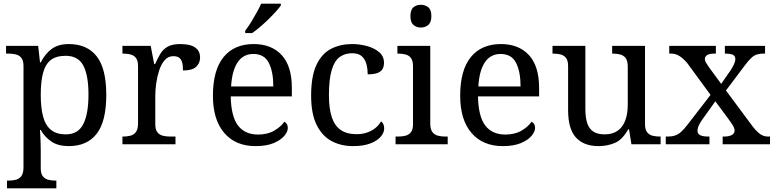

<svg xmlns="http://www.w3.org/2000/svg" viewBox="-20 -786 4220 1046"><path d="M18 240V198H26Q49 198 67.5 193Q86 188 97 172.5Q108 157 108 126V-426Q108 -456 96.5 -470.5Q85 -485 66.5 -489.5Q48 -494 26 -494H13V-536H188L198 -446H202Q225 -492 261 -519Q297 -546 355 -546Q454 -546 506.5 -479.5Q559 -413 559 -269Q559 -124 506.5 -57Q454 10 355 10Q297 10 260.5 -14.5Q224 -39 202 -78H198Q200 -49 201 -16.5Q202 16 202 35V131Q202 160 213.5 174.5Q225 189 243.5 193.5Q262 198 284 198H287V240ZM339 -54Q405 -54 433.5 -109.5Q462 -165 462 -270Q462 -377 433.5 -429.5Q405 -482 338 -482Q286 -482 256.5 -459Q227 -436 214.5 -388.5Q202 -341 202 -269Q202 -200 214.5 -152Q227 -104 257 -79Q287 -54 339 -54Z M647 0V-42H650Q673 -42 691.5 -47Q710 -52 721 -67.5Q732 -83 732 -114V-426Q732 -456 720.5 -470.5Q709 -485 690.5 -489.5Q672 -494 650 -494H647V-536H801L820 -437H825Q838 -467 853 -492Q868 -517 893 -531.5Q918 -546 962 -546Q1017 -546 1043.5 -527Q1070 -508 1070 -473Q1070 -442 1048.5 -422Q1027 -402 977 -402Q977 -430 972 -447Q967 -464 955.5 -472Q944 -480 924 -480Q896 -480 877 -458Q858 -436 847 -402Q836 -368 831 -331.5Q826 -295 826 -266V-109Q826 -80 837.5 -65.5Q849 -51 867.5 -46.5Q886 -42 908 -42H936V0Z M1372 10Q1263 10 1201.5 -62Q1140 -134 1140 -264Q1140 -404 1198 -475Q1256 -546 1362 -546Q1459 -546 1514.5 -486Q1570 -426 1570 -307V-261H1237Q1239 -152 1276.5 -102.5Q1314 -53 1386 -53Q1438 -53 1474.5 -74.5Q1511 -96 1529 -123Q1536 -120 1542 -111Q1548 -102 1548 -89Q1548 -69 1529 -46Q1510 -23 1471 -6.5Q1432 10 1372 10ZM1469 -315Q1469 -395 1444.5 -443.5Q1420 -492 1360 -492Q1305 -492 1274.5 -446.5Q1244 -401 1239 -315ZM1316 -619Q1331 -638 1347 -664Q1363 -690 1378 -717Q1393 -744 1403 -766H1510V-756Q1501 -743 1483 -723Q1465 -703 1442.5 -681Q1420 -659 1397 -639.5Q1374 -620 1354 -606H1316Z M1903 10Q1837 10 1785.5 -18Q1734 -46 1704.5 -106.5Q1675 -167 1675 -265Q1675 -372 1704.5 -433.5Q1734 -495 1784.5 -520.5Q1835 -546 1898 -546Q1940 -546 1980 -535Q2020 -524 2046 -501.5Q2072 -479 2072 -444Q2072 -421 2062 -407Q2052 -393 2032.5 -387Q2013 -381 1983 -381Q1983 -413 1975.5 -439Q1968 -465 1950 -480.5Q1932 -496 1898 -496Q1860 -496 1831.5 -476Q1803 -456 1787.5 -406Q1772 -356 1772 -266Q1772 -195 1787.5 -148Q1803 -101 1836 -78Q1869 -55 1923 -55Q1954 -55 1980 -64Q2006 -73 2025.5 -89Q2045 -105 2056 -125Q2064 -119 2068.5 -109.5Q2073 -100 2073 -86Q2073 -63 2054 -41Q2035 -19 1997.5 -4.5Q1960 10 1903 10Z M2135 0V-42H2148Q2170 -42 2188.5 -46.5Q2207 -51 2218.5 -65.5Q2230 -80 2230 -109V-426Q2230 -456 2218.5 -470.5Q2207 -485 2188.5 -489.5Q2170 -494 2148 -494H2145V-536H2324V-114Q2324 -83 2335 -67.5Q2346 -52 2365 -47Q2384 -42 2406 -42H2419V0ZM2273 -636Q2249 -636 2232.5 -650Q2216 -664 2216 -698Q2216 -733 2232.5 -746.5Q2249 -760 2273 -760Q2296 -760 2313 -746.5Q2330 -733 2330 -698Q2330 -664 2313 -650Q2296 -636 2273 -636Z M2719 10Q2610 10 2548.5 -62Q2487 -134 2487 -264Q2487 -404 2545 -475Q2603 -546 2709 -546Q2806 -546 2861.5 -486Q2917 -426 2917 -307V-261H2584Q2586 -152 2623.5 -102.5Q2661 -53 2733 -53Q2785 -53 2821.5 -74.5Q2858 -96 2876 -123Q2883 -120 2889 -111Q2895 -102 2895 -89Q2895 -69 2876 -46Q2857 -23 2818 -6.5Q2779 10 2719 10ZM2816 -315Q2816 -395 2791.5 -443.5Q2767 -492 2707 -492Q2652 -492 2621.5 -446.5Q2591 -401 2586 -315Z M3240 10Q3161 10 3118 -36.5Q3075 -83 3075 -186V-426Q3075 -456 3063.5 -470.5Q3052 -485 3033.5 -489.5Q3015 -494 2993 -494H2990V-536H3169V-191Q3169 -148 3178.5 -117Q3188 -86 3211 -70Q3234 -54 3274 -54Q3318 -54 3346 -74.5Q3374 -95 3387 -131.5Q3400 -168 3400 -216V-422Q3400 -454 3389 -469Q3378 -484 3359.5 -489Q3341 -494 3318 -494H3315V-536H3494V-109Q3494 -80 3505.5 -65.5Q3517 -51 3535.5 -46.5Q3554 -42 3576 -42H3579V0H3420L3407 -81H3402Q3371 -25 3330 -7.5Q3289 10 3240 10Z M3607 0V-42H3616Q3640 -42 3657 -47.5Q3674 -53 3690 -67Q3706 -81 3725 -106L3851 -269L3725 -441Q3711 -458 3696.5 -470Q3682 -482 3668 -488Q3654 -494 3639 -494H3626V-536H3880V-494H3877Q3843 -494 3831.5 -485.5Q3820 -477 3820 -465Q3820 -455 3826 -445Q3832 -435 3843 -419L3909 -329L3961 -404Q3972 -421 3979 -436.5Q3986 -452 3986 -465Q3986 -483 3970.5 -488.5Q3955 -494 3932 -494H3929V-536H4148V-494H4139Q4120 -494 4104.5 -489.5Q4089 -485 4073.5 -471Q4058 -457 4038 -430L3935 -293L4082 -95Q4097 -76 4110.5 -64Q4124 -52 4137 -47Q4150 -42 4162 -42H4175V0H3917V-42H3922Q3952 -42 3967 -50.5Q3982 -59 3982 -75Q3982 -86 3974.5 -99.5Q3967 -113 3944 -144L3877 -234L3807 -136Q3798 -124 3789 -106.5Q3780 -89 3780 -73Q3780 -57 3794.5 -49.5Q3809 -42 3842 -42H3845V0Z"/></svg>

Font: Noto Serif Khmer
Style: Regular
Weight: 400
Designer: Danh Hong and the Monotype Design Team
Foundry: Monotype Imaging Inc.
Version: Version 2.003